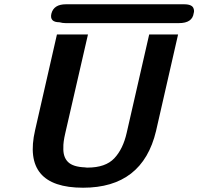

<svg xmlns="http://www.w3.org/2000/svg" viewBox="-20 -856 926 897"><path d="M258 -752Q211 -752 220 -792Q231 -836 288 -836H838H839H840Q880 -836 885 -814Q888 -804 885 -795Q879 -748 816 -748H286Q272 -748 258 -752ZM144 -248 246 -695H391L285 -234Q275 -191 276 -167Q274 -123 297.5 -99.5Q321 -76 378 -74Q381 -73 389 -73Q473 -73 514 -116.5Q555 -160 572 -236L677 -695H812L709 -244Q646 21 368 21Q82 21 144 -248Z"/></svg>

Font: Coval
Style: ExtraBold Italic
Weight: 800
Foundry: Context Ltd
Version: Version 001.000